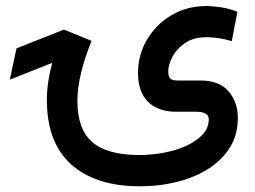

<svg xmlns="http://www.w3.org/2000/svg" viewBox="-20 -385 861 648"><path d="M289.1 -247.1Q267.1 -193.4 254.2 -141.4Q241.2 -89.4 241.2 -44.9Q241.2 50.8 291 94.2Q340.8 137.7 448.7 138.2Q491.2 138.2 533 130.4Q574.7 122.6 608.9 106.9Q643.1 91.3 663.8 69.1Q684.6 46.9 684.6 17.6Q684.6 3.4 672.4 -2.2Q660.2 -7.8 646 -7.8H575.7Q513.2 -7.8 479.5 -41.5Q445.8 -75.2 445.8 -138.2Q445.8 -199.2 475.8 -250.7Q505.9 -302.2 558.3 -333.5Q610.8 -364.7 677.2 -364.7Q695.8 -364.7 724.9 -360.6Q753.9 -356.4 781.2 -345.2L762.2 -246.1Q740.7 -252.9 719 -256.1Q697.3 -259.3 677.2 -259.3Q632.3 -259.3 603.8 -239.3Q575.2 -219.2 561.5 -192.4Q547.9 -165.5 547.9 -144.5Q547.9 -127.4 554.2 -120.4Q560.5 -113.3 580.6 -113.3H658.7Q720.7 -112.8 751.7 -76.4Q782.7 -40 782.7 13.7Q782.7 85.4 738.5 137Q694.3 188.5 619.1 216.1Q543.9 243.7 451.2 243.7Q303.7 243.7 220.9 170.4Q138.2 97.2 138.2 -48.3Q138.2 -78.1 142.8 -109.4Q147.5 -140.6 156.2 -172.9L13.2 -116.2L35.6 -221.7L195.8 -285.2Z"/></svg>

Font: Vazir Medium WOL
Style: Medium-WOL
Weight: 500
Designer: Saber Rastikerdar
Foundry: Saber Rastikerdar
Version: Version 27.0.1